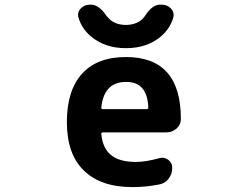

<svg xmlns="http://www.w3.org/2000/svg" viewBox="-20 -796 1040 806"><path d="M412.1 -240.2Q404.3 -240.2 405.3 -232.4Q411.1 -174.8 444.3 -146.5Q479.5 -116.2 550.8 -116.2Q590.8 -116.2 648.4 -131.8Q655.3 -133.8 661.1 -133.8Q673.8 -133.8 686.5 -125Q703.1 -112.3 703.1 -91.8Q703.1 -65.4 687.5 -45.4Q671.9 -25.4 647.5 -21.5Q592.8 -10.7 540 -10.7Q537.1 -10.7 534.2 -10.7Q403.3 -10.7 332 -80.1Q260.7 -149.4 260.7 -283.2Q260.7 -416 324.2 -486.3Q387.7 -556.6 508.8 -556.6Q739.3 -556.6 739.3 -296.9Q739.3 -273.4 721.7 -256.8Q703.1 -240.2 677.7 -240.2ZM405.3 -344.7Q404.3 -337.9 412.1 -337.9H595.7Q602.5 -337.9 602.5 -344.7Q598.6 -452.1 510.7 -452.1Q460.9 -452.1 435.5 -423.8Q411.1 -398.4 405.3 -344.7ZM309.6 -721.7Q307.6 -727.5 307.6 -733.4Q307.6 -748 318.4 -759.8Q334 -776.4 357.4 -776.4H362.3Q395.5 -776.4 427.7 -728.5Q434.6 -720.7 442.4 -712.9Q468.8 -691.4 508.3 -691.4Q547.9 -691.4 574.2 -712.9Q583 -720.7 588.9 -729.5Q619.1 -776.4 651.4 -776.4H658.2Q682.6 -776.4 698.2 -759.8Q709 -747.1 709 -733.4Q709 -727.5 707 -720.7Q693.4 -675.8 656.2 -643.6Q597.7 -593.8 508.8 -593.8Q419.9 -593.8 361.3 -643.6Q323.2 -675.8 309.6 -721.7Z"/></svg>

Font: Gen Jyuu Gothic Monospace Bold
Style: Bold
Weight: 700
Designer: [Source Han Sans]
Ryoko NISHIZUKA  (kana & ideographs); Paul D. Hunt (Latin, Greek & Cyrillic); Wenlong ZHANG  (bopomofo
Version: Version 1.002.20150607